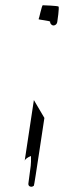

<svg xmlns="http://www.w3.org/2000/svg" viewBox="-20 -705 244 731"><path d="M127 -632C125 -630 172 -626 171 -622C170 -615 177 -608 184 -608C191 -608 197 -614 198 -621C199 -625 206 -677 203 -680C200 -683 147 -685 143 -685C139 -685 129 -634 127 -632ZM74 -91V-93ZM74 -93C76 -100 87 -107 98 -111V-89L97 -74L88 -6C87 1 92 6 99 6C103 6 107 4 109 2C111 0 148 -252 149 -256L109 -324Z"/></svg>

Font: FailCity
Style: OBL
Weight: 400
Version: Version 1